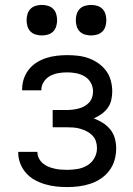

<svg xmlns="http://www.w3.org/2000/svg" viewBox="-20 -752 540 780"><path d="M253 8Q230 8 207.5 5.5Q185 3 163 -3.5Q141 -10 121 -21Q101 -32 86 -49Q71 -66 62.5 -87.5Q54 -109 54 -132V-135H132V-134Q132 -121 138 -109Q144 -97 154 -88.5Q164 -80 176 -75Q188 -70 201 -67Q214 -64 227 -63Q240 -62 253 -62Q274 -62 295 -65.5Q316 -69 334.5 -80Q353 -91 363.5 -110Q374 -129 374 -150Q374 -165 369.5 -178.5Q365 -192 355 -202Q345 -212 332.5 -218.5Q320 -225 306 -229Q292 -233 278 -234Q264 -235 250 -235H194V-305H250Q262 -305 274.5 -306.5Q287 -308 299 -311Q311 -314 322 -320Q333 -326 341.5 -335Q350 -344 354 -356Q358 -368 358 -380Q358 -399 349 -415.5Q340 -432 324 -441.5Q308 -451 289.5 -454.5Q271 -458 253 -458Q235 -458 217.5 -455Q200 -452 184.5 -444Q169 -436 158.5 -420.5Q148 -405 148 -388V-385H70V-390Q70 -412 77 -432.5Q84 -453 97.5 -470Q111 -487 129.5 -498.5Q148 -510 168.5 -516.5Q189 -523 210.5 -525.5Q232 -528 253 -528Q275 -528 297 -525.5Q319 -523 340 -515.5Q361 -508 379.5 -495Q398 -482 411 -464.5Q424 -447 430 -425Q436 -403 436 -381Q436 -363 432 -345.5Q428 -328 417.5 -313.5Q407 -299 392 -288.5Q377 -278 361 -271Q380 -264 397.5 -253Q415 -242 428 -226Q441 -210 446.5 -190Q452 -170 452 -149Q452 -125 445.5 -102Q439 -79 424.5 -59.5Q410 -40 390 -26.5Q370 -13 347 -5.5Q324 2 300.5 5Q277 8 253 8ZM350 -608Q338 -608 325.5 -611.5Q313 -615 304 -624Q295 -633 291.5 -645.5Q288 -658 288 -670Q288 -682 291.5 -694.5Q295 -707 304 -716Q313 -725 325.5 -728.5Q338 -732 350 -732Q362 -732 374.5 -728.5Q387 -725 396 -716Q405 -707 408.5 -694.5Q412 -682 412 -670Q412 -658 408.5 -645.5Q405 -633 396 -624Q387 -615 374.5 -611.5Q362 -608 350 -608ZM150 -608Q138 -608 125.5 -611.5Q113 -615 104 -624Q95 -633 91.5 -645.5Q88 -658 88 -670Q88 -682 91.5 -694.5Q95 -707 104 -716Q113 -725 125.5 -728.5Q138 -732 150 -732Q162 -732 174.5 -728.5Q187 -725 196 -716Q205 -707 208.5 -694.5Q212 -682 212 -670Q212 -658 208.5 -645.5Q205 -633 196 -624Q187 -615 174.5 -611.5Q162 -608 150 -608Z"/></svg>

Font: HulyMono
Style: Regular
Weight: 400
Monospace: yes
Designer: Belleve Invis
Foundry: Belleve Invis
Version: Version 33.2.5; ttfautohint (v1.8.4)